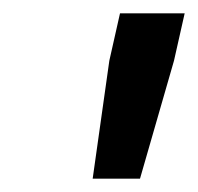

<svg xmlns="http://www.w3.org/2000/svg" viewBox="-20 -708 297 288"><path d="M119 -440 144 -617 160 -688H257L241 -617L190 -440Z"/></svg>

Font: Saira Thin Medium
Style: Italic
Weight: 500
Italic angle: -12°
Version: Version 1.101